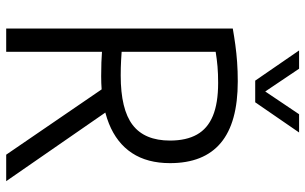

<svg xmlns="http://www.w3.org/2000/svg" viewBox="-203 -783 986 620"><g transform="rotate(90 290.0 -473.0)"><path d="M72.2 0V-731.7Q97.7 -736.2 124.6 -739.9Q151.5 -743.6 180.6 -745.7Q209.8 -747.8 242.8 -747.8Q376 -747.8 441.4 -693Q506.8 -638.3 506.8 -529Q506.8 -455.6 474.2 -406.2Q441.7 -356.9 379.1 -331.8Q316.5 -306.7 225.9 -306.7Q200 -306.7 182 -307.4Q164 -308.1 147.2 -309.3V0ZM479.5 0 243 -345.7H325.8L565 0ZM223.7 -369.8Q333.3 -369.8 383.6 -408.4Q433.9 -447 433.9 -529Q433.9 -581.5 414.5 -616Q395.2 -650.4 354.2 -667.4Q313.2 -684.4 247.7 -684.4Q218.2 -684.4 194.8 -682.4Q171.4 -680.4 147.2 -676.4V-372.8Q162.1 -371.8 174.3 -371.1Q186.4 -370.3 198.2 -370.1Q210 -369.8 223.7 -369.8ZM240.4 -804.1 142.9 -945.8H201.9L281.2 -827.9H269.6L348.9 -945.8H407.8L310.3 -804.1Z"/></g></svg>

Font: Encode Sans Condensed Thin
Style: Regular
Weight: 100
Width: 3
Designer: Multiple Designers
Foundry: Impallari Type
Version: Version 3.002